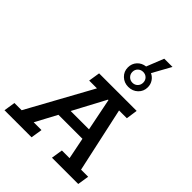

<svg xmlns="http://www.w3.org/2000/svg" viewBox="-290 -1071 1204 1204"><g transform="rotate(45 312.0 -468.5)"><path d="M-31 0 -19 -76H45L282 -507H213L225 -583H558L547 -507H478L572 -76H635L623 0H390L402 -76H470L436 -245L465 -219H210L244 -248L152 -76H221L209 0ZM251 -262 238 -290H452L434 -262L385 -506H381ZM414 -652Q377 -652 351.5 -676.5Q326 -701 326 -737Q326 -771 347.5 -794.5Q369 -818 403 -822L449 -937H522L454 -814Q476 -804 489.5 -783.5Q503 -763 503 -737Q503 -701 477.5 -676.5Q452 -652 414 -652ZM414 -689Q435 -689 448.5 -703Q462 -717 462 -737Q462 -758 448.5 -771.5Q435 -785 414 -785Q394 -785 380 -771.5Q366 -758 366 -737Q366 -717 380 -703Q394 -689 414 -689Z"/></g></svg>

Font: Rokkitt Medium
Style: Italic
Weight: 500
Italic angle: -9°
Designer: Vernon Adams
Foundry: Vernon Adams
Version: Version 3.103